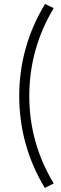

<svg xmlns="http://www.w3.org/2000/svg" viewBox="-20 -762 301 951"><path d="M125 -288.1Q126 -522.5 246.1 -721.7L203.1 -742.2Q75.2 -531.2 75.2 -285.2Q76.2 -39.1 202.1 168.9L246.1 146.5Q125 -53.7 125 -288.1Z"/></svg>

Font: Yaldevi Colombo Light
Style: Regular
Weight: 300
Designer: Sol Matas, Denzil Rajitha, Kosala Senevirathne and Pathum Egodawatta
Foundry: Mooniak
Version: Version 1.020 ; ttfautohint (v1.6)